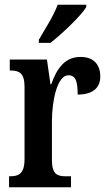

<svg xmlns="http://www.w3.org/2000/svg" viewBox="-20 -786 454 806"><path d="M143 -619V-606H192C244 -647 321 -721 342 -756V-766H222C206 -721 170 -666 143 -619ZM18 0H278V-46H255C222 -46 198 -54 198 -113V-276C198 -366 221 -470 267 -470C298 -470 306 -444 306 -389C368 -389 401 -416 401 -465C401 -513 375 -547 318 -547C253 -547 219 -500 195 -432H192L177 -536H21V-490H24C59 -490 83 -481 83 -422V-118C83 -55 57 -46 21 -46H18Z"/></svg>

Font: Noto Serif Hebrew ExtraCondensed SemiBold
Style: Regular
Weight: 600
Width: 2
Designer: Monotype Design Team
Foundry: Monotype Imaging Inc.
Version: Version 2.004